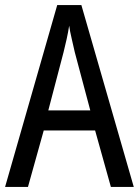

<svg xmlns="http://www.w3.org/2000/svg" viewBox="-20 -735 547 755"><path d="M416 0 354 -222H152L90 0H0L205 -715H300L506 0ZM274 -530Q269 -553 262 -582.5Q255 -612 252 -634Q248 -608 242 -581Q236 -554 230 -530L170 -301H335Z"/></svg>

Font: Noto Sans Ethiopic Cond
Style: Regular
Weight: 400
Width: 3
Designer: Monotype Design Team
Foundry: Monotype Imaging Inc.
Version: Version 2.102; ttfautohint (v1.8.4.7-5d5b)